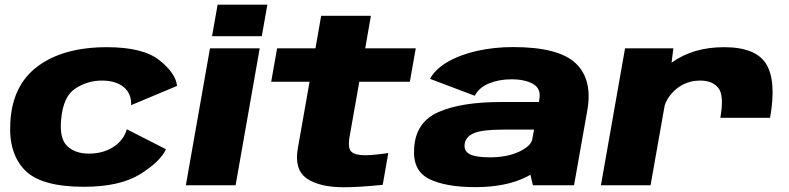

<svg xmlns="http://www.w3.org/2000/svg" viewBox="-20 -799 3402 828"><path d="M341.5 6.5Q156 6.5 86.2 -66.2Q16.5 -139 24.5 -270Q32.5 -431.5 143.2 -513.5Q254 -595.5 441 -595.5Q596.5 -595.5 667.2 -539.5Q738 -483.5 743.5 -428.5L545.5 -345.5Q547.5 -395.5 513.5 -423.5Q479.5 -451.5 419 -451.5Q357.5 -451.5 304.8 -417.2Q252 -383 243.5 -282Q236 -201 270.2 -168.8Q304.5 -136.5 363.5 -136.5Q424 -136.5 468.5 -165Q513 -193.5 527 -241.5L695.5 -155.5Q672 -102.5 584.5 -48Q497 6.5 341.5 6.5Z M781.5 0 885.5 -590.5H1100L996 0ZM918.5 -779H1133L1109 -643H894.5Z M1462 8.5Q1358.5 8.5 1303.2 -29.2Q1248 -67 1264.5 -160L1315 -446.5H1149.5L1175 -590.5H1340.5L1365 -731H1579.5L1555 -590.5H1773L1747.5 -446.5H1529.5L1487.5 -209Q1479 -159.5 1495.5 -144.5Q1512 -129.5 1554.5 -129.5Q1593 -130 1654.5 -139L1630.5 -2Q1529 8.5 1462 8.5Z M2278 0 2267.5 -45.5Q2259.5 -41 2251 -36.5Q2163 8 2030 8Q1901.5 8 1830.2 -27.5Q1759 -63 1766 -160Q1772.5 -272.5 1871 -315.8Q1969.5 -359 2139 -359H2304L2306 -371.5Q2314 -417 2278.8 -437Q2243.5 -457 2185.5 -457Q2132 -457 2088.8 -439.2Q2045.5 -421.5 2027.5 -386L1834.5 -459Q1857.5 -501.5 1910.8 -532.2Q1964 -563 2037.2 -579.5Q2110.5 -596 2192.5 -596Q2388.5 -596 2462.2 -526.5Q2536 -457 2513 -324.5L2455.5 0ZM2275 -196 2283 -240H2148.5Q2060 -240 2024.5 -225Q1989 -210 1984 -179Q1979.5 -148 2005.5 -134.2Q2031.5 -120.5 2093.5 -120.5Q2165.5 -120.5 2218 -144.5Q2268 -168 2275 -196Z M3086.5 -291Q3103.5 -388 3077.8 -419.8Q3052 -451.5 3000 -451.5Q2939.5 -451.5 2895 -414Q2859.5 -383.5 2846.5 -344.5L2785.5 0H2571.5L2675.5 -590.5H2884L2876 -528.5Q2876 -529 2876.5 -529Q2969 -595.5 3102.5 -595.5Q3240 -595.5 3284.5 -522.5Q3329 -449.5 3301 -291Z"/></svg>

Font: Anybody ExtraExpanded ExtraBold
Style: Italic
Weight: 800
Width: 8
Italic angle: -10°
Designer: Tyler Finck
Foundry: Etcetera Type Company
Version: Version 1.010; ttfautohint (v1.8.3) -l 8 -r 50 -G 200 -x 14 